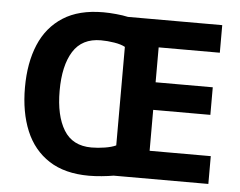

<svg xmlns="http://www.w3.org/2000/svg" viewBox="-52 -788 1077 860"><g transform="rotate(5 486.5 -357.5)"><path d="M379 -725Q405 -725 436.5 -722Q468 -719 490 -714H914V-590H639V-433H896V-309H639V-125H914V0H488Q466 4 435 7Q404 10 378 10Q269 10 198 -36Q127 -82 92.5 -165Q58 -248 58 -359Q58 -470 92.5 -552Q127 -634 198 -679.5Q269 -725 379 -725ZM379 -599Q294 -599 254 -535Q214 -471 214 -358Q214 -246 253.5 -181.5Q293 -117 378 -117Q407 -117 438 -122Q469 -127 488 -136V-579Q470 -589 439 -594Q408 -599 379 -599Z"/></g></svg>

Font: Noto Sans Tamil
Style: Bold
Weight: 700
Designer: Jelle Bosma - Monotype Design Team
Foundry: Monotype Imaging Inc.
Version: Version 2.004; ttfautohint (v1.8.4.7-5d5b)